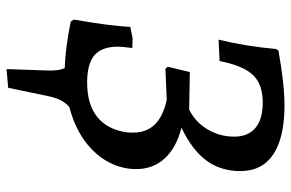

<svg xmlns="http://www.w3.org/2000/svg" viewBox="-168 -516 871 574"><g transform="rotate(90 267.0 -229.5)"><path d="M362 -337Q422 -322 454 -287Q486 -252 486 -202Q486 -189 485 -182Q477 -118 428 -70Q379 -22 301 -2Q288 9 280.5 23.5Q273 38 268 61L243 181L187 186L191 72Q192 50 190.5 36.5Q189 23 184 12Q123 10 45 -6L39 -15Q49 -74 54 -111.5Q59 -149 61 -184L95 -191L124 -190Q120 -158 120 -147Q120 -99 145.5 -77Q171 -55 227 -55Q293 -55 330.5 -85.5Q368 -116 376 -173Q377 -180 377 -192Q377 -232 353 -257Q329 -282 279 -293L186 -289L180 -296L196 -362L308 -360Q345 -378 367 -414.5Q389 -451 389 -495Q389 -536 363 -558Q337 -580 287 -580Q233 -580 205 -551Q177 -522 163 -451L99 -448Q119 -529 127 -620L132 -627Q233 -645 295 -645Q392 -645 442 -611.5Q492 -578 492 -513Q492 -454 460 -411Q428 -368 362 -337Z"/></g></svg>

Font: Alegreya Medium
Style: Italic
Weight: 500
Italic angle: -7°
Designer: Juan Pablo del Peral
Foundry: Huerta Tipografica
Version: Version 2.008; ttfautohint (v1.8)